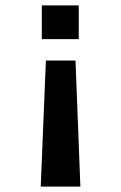

<svg xmlns="http://www.w3.org/2000/svg" viewBox="-20 -519 446 707"><path d="M134 -499H270V-375H134ZM149 -296H258L276 168H130Z"/></svg>

Font: XXII Aven Bold
Style: Regular
Weight: 700
Designer: Lecter Johnson
Foundry: Doubletwo Studios
Version: Version 1.001